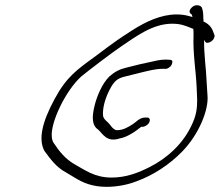

<svg xmlns="http://www.w3.org/2000/svg" viewBox="-20 -715 853 745"><path d="M192 -331C142 -239 129 -174 152 -130C174 -100 198 -66 236 -46L271 -25C302 -6 338 10 394 10C433 10 476 2 511 -12C574 -35 636 -75 686 -126C751 -192 791 -289 785 -346L782 -394C780 -449 771 -502 772 -561C775 -556 776 -549 784 -549C794 -549 805 -556 810 -566C812 -571 814 -576 812 -579C804 -603 797 -619 769 -632C770 -636 770 -639 769 -642C769 -657 768 -676 763 -686C758 -695 738 -700 724 -686C710 -672 716 -663 724 -659C724 -657 726 -654 727 -649C721 -650 717 -652 712 -653C698 -657 682 -659 665 -659C604 -659 544 -630 494 -598C440 -564 413 -544 352 -498C279 -445 238 -417 192 -331ZM181 -184C175 -239 235 -364 295 -418C324 -442 419 -514 449 -534C507 -573 572 -623 648 -623C680 -623 697 -616 720 -607C723 -606 725 -604 730 -603C731 -595 731 -587 731 -579C728 -508 740 -443 743 -377L745 -329C745 -303 744 -275 728 -239C693 -157 627 -101 563 -68C518 -45 470 -26 413 -26C346 -26 309 -56 267 -79C233 -99 209 -129 190 -158C184 -165 182 -174 181 -184ZM347 -305C337 -264 335 -229 361 -212C379 -196 394 -161 445 -178C472 -182 506 -205 528 -223H533C542 -223 555 -231 559 -240C564 -251 561 -259 550 -259H543C531 -259 519 -253 507 -242C494 -231 469 -216 452 -212L439 -210H430C418 -215 413 -223 406 -232C398 -243 383 -250 380 -265C377 -293 387 -336 412 -379C427 -404 440 -412 465 -418C488 -424 509 -429 533 -435C559 -441 585 -448 611 -448H620C628 -446 642 -455 646 -464C651 -475 650 -483 639 -483C618 -485 598 -483 575 -477C541 -470 505 -462 472 -453C445 -447 426 -437 405 -419C375 -390 355 -338 347 -305Z"/></svg>

Font: Stray Cat
Style: SuObl
Weight: 400
Version: Version 1.0